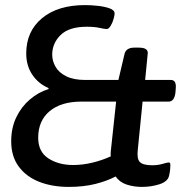

<svg xmlns="http://www.w3.org/2000/svg" viewBox="-20 -727 722 754"><path d="M250 7Q185 7 134 -13Q83 -33 53.5 -73Q24 -113 24 -172Q24 -225 44 -266.5Q64 -308 97.5 -336.5Q131 -365 170 -377L171 -381Q131 -398 107 -433.5Q83 -469 83 -517Q83 -604 145 -655.5Q207 -707 314 -707Q338 -707 365 -704Q392 -701 411 -694Q430 -687 430 -674Q430 -667 426 -652.5Q422 -638 414.5 -625.5Q407 -613 399 -613Q391 -613 371 -617.5Q351 -622 321 -622Q251 -622 218 -589.5Q185 -557 185 -512Q185 -488 198 -465Q211 -442 240 -427.5Q269 -413 315 -413H445L469 -515Q475 -540 508 -540H524Q545 -540 553.5 -533.5Q562 -527 560 -515L550 -413H651Q674 -413 670 -377L669 -364Q665 -328 642 -328H540L521 -138Q517 -103 529.5 -90.5Q542 -78 578 -78Q600 -78 618.5 -83.5Q637 -89 643 -89Q649 -89 649 -80Q649 -77 648.5 -65.5Q648 -54 644 -37Q639 -14 606.5 -3.5Q574 7 537 7Q506 7 478 -2Q450 -11 434 -34Q400 -16 354 -4.5Q308 7 250 7ZM267 -79Q304 -79 342 -88Q380 -97 415 -113Q414 -123 415 -132L436 -328H300Q220 -328 175 -290.5Q130 -253 130 -186Q130 -131 170 -105Q210 -79 267 -79Z"/></svg>

Font: Asap Semi Expanded Semi Expanded Medium
Style: Italic
Weight: 500
Width: 6
Italic angle: -6°
Designer: Pablo Cosgaya
Foundry: Omnibus-Type
Version: Version 3.001; ttfautohint (v1.8.4.7-5d5b)